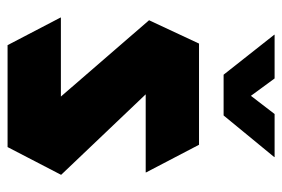

<svg xmlns="http://www.w3.org/2000/svg" viewBox="-142 -622 763 520"><g transform="rotate(90 240.0 -361.5)"><path d="M114.7 -374.1 97.5 -518.5H371.6L446.5 -375.1V-374.1ZM278.4 -101.2 34.3 -383.2 97.5 -518.5 452.7 -145.4V-144.4ZM101.8 0 27 -143.4V-144.4H452.7L377.8 0ZM181.8 -585.1 73.6 -722.2V-723.2H192L279.2 -604.2ZM182.2 -585.1 288.3 -723.2H404.9V-722.2L292.2 -585.1Z"/></g></svg>

Font: Foldit Thin
Style: Regular
Weight: 100
Designer: Sophia Tai
Foundry: Sophia Tai
Version: Version 1.003